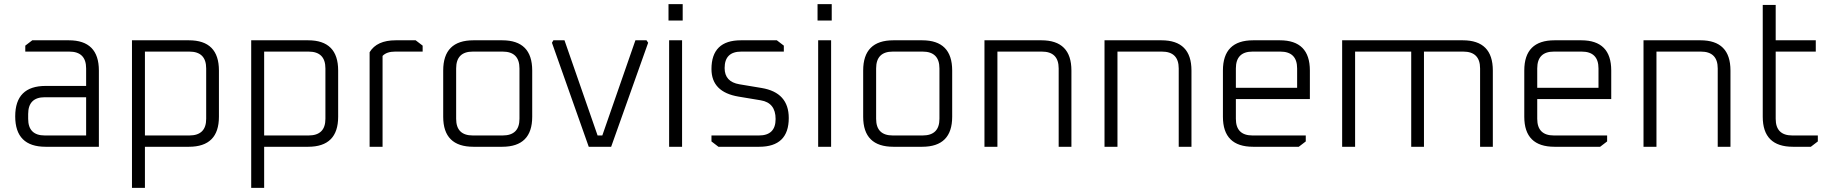

<svg xmlns="http://www.w3.org/2000/svg" viewBox="-20 -714 8899 934"><path d="M202 0Q54 0 54 -148Q54 -296 202 -296H399V-381Q399 -463 317 -463H103V-492L137 -518H315Q461 -518 461 -371V0ZM117 -136Q117 -55 198 -55H399V-241H198Q117 -241 117 -159Z M622 200V-518H899Q1045 -518 1045 -371V-146Q1045 0 899 0H685V200ZM685 -55H901Q983 -55 983 -136V-381Q983 -463 901 -463H685Z M1202 200V-518H1479Q1625 -518 1625 -371V-146Q1625 0 1479 0H1265V200ZM1265 -55H1481Q1563 -55 1563 -136V-381Q1563 -463 1481 -463H1265Z M1778 0V-460Q1813 -518 1905 -518H2002L2036 -492V-463H1902Q1861 -463 1841 -442V0Z M2136 -146V-371Q2136 -518 2283 -518H2423Q2569 -518 2569 -371V-146Q2569 0 2423 0H2283Q2136 0 2136 -146ZM2199 -136Q2199 -55 2280 -55H2425Q2507 -55 2507 -136V-381Q2507 -463 2425 -463H2280Q2199 -463 2199 -381Z M2665 -506 2672 -518H2726L2887 -55H2910L3071 -518H3125L3133 -506L2953 0H2844Z M3232 -614V-694H3301V-614ZM3235 0V-518H3298V0Z M3441 -26V-55H3672Q3753 -55 3753 -135Q3753 -214 3681 -226L3573 -244Q3441 -266 3441 -378Q3441 -518 3584 -518H3759L3793 -492V-463H3586Q3505 -463 3505 -383Q3505 -316 3577 -304L3685 -286Q3817 -264 3817 -140Q3817 0 3673 0H3475Z M3957 -614V-694H4026V-614ZM3960 0V-518H4023V0Z M4179 -146V-371Q4179 -518 4326 -518H4466Q4612 -518 4612 -371V-146Q4612 0 4466 0H4326Q4179 0 4179 -146ZM4242 -136Q4242 -55 4323 -55H4468Q4550 -55 4550 -136V-381Q4550 -463 4468 -463H4323Q4242 -463 4242 -381Z M4769 0V-518H5046Q5192 -518 5192 -371V0H5130V-381Q5130 -463 5048 -463H4832V0Z M5353 0V-518H5630Q5776 -518 5776 -371V0H5714V-381Q5714 -463 5632 -463H5416V0Z M5929 -146V-371Q5929 -518 6076 -518H6206Q6352 -518 6352 -371V-232H5992V-136Q5992 -55 6073 -55H6332V-26L6298 0H6076Q5929 0 5929 -146ZM5992 -287H6290V-381Q6290 -463 6208 -463H6073Q5992 -463 5992 -381Z M6509 0V-518H7096Q7242 -518 7242 -371V0H7180V-381Q7180 -463 7098 -463H6907V0H6845V-463H6572V0Z M7395 -146V-371Q7395 -518 7542 -518H7672Q7818 -518 7818 -371V-232H7458V-136Q7458 -55 7539 -55H7798V-26L7764 0H7542Q7395 0 7395 -146ZM7458 -287H7756V-381Q7756 -463 7674 -463H7539Q7458 -463 7458 -381Z M7975 0V-518H8252Q8398 -518 8398 -371V0H8336V-381Q8336 -463 8254 -463H8038V0Z M8555 -146V-690H8618V-518H8813V-463H8618V-136Q8618 -55 8699 -55H8823V-26L8789 0H8702Q8555 0 8555 -146Z"/></svg>

Font: Oxanium Light
Style: Regular
Weight: 300
Designer: Severin Meyer
Version: Version 1.000